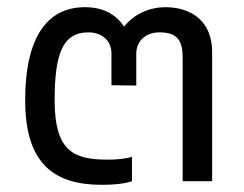

<svg xmlns="http://www.w3.org/2000/svg" viewBox="-20 -504 680 534"><path d="M290 -355V-267L359 -266V-354C359 -394 390 -414 423 -414C469 -414 488 -396 488 -344V0H570V-360C570 -444 513 -484 440 -484C398 -484 355 -467 325 -430C301 -466 265 -484 216 -484C113 -484 50 -403 50 -225C50 -46 133 10 263 10C299 10 325 7 347 0V-68C329 -62 303 -60 279 -60C183 -60 132 -85 132 -225C132 -354 154 -414 226 -414C259 -414 290 -395 290 -355Z"/></svg>

Font: Kanit Light
Style: Regular
Weight: 300
Designer: Katatrad Team
Foundry: CadsonDemak
Version: Version 1.000;PS 001.000;hotconv 1.0.88;makeotf.lib2.5.64775